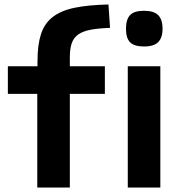

<svg xmlns="http://www.w3.org/2000/svg" viewBox="-20 -835 805 855"><path d="M621 -628Q578 -628 559.5 -646.5Q541 -665 541 -707Q541 -749 559.5 -768Q578 -787 621 -787Q666 -787 685 -767Q704 -747 704 -707Q704 -668 685 -648Q666 -628 621 -628ZM549 -540H694V0H549ZM146 -417H15V-540H147V-563Q147 -635 162.5 -683Q178 -731 215 -759.5Q252 -788 312.5 -800.5Q373 -813 463 -815L470 -711Q418 -709 383.5 -702.5Q349 -696 328.5 -681.5Q308 -667 299.5 -642.5Q291 -618 291 -580V-540H447V-417H291V0H146Z"/></svg>

Font: Encode Sans Wide
Style: SemiBold
Weight: 600
Designer: Pablo Impallari, Andres Torresi
Foundry: Pablo Impallari, Andres Torresi
Version: Version 1.000; ttfautohint (v1.00) -l 8 -r 50 -G 200 -x 14 -